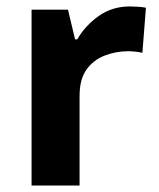

<svg xmlns="http://www.w3.org/2000/svg" viewBox="-20 -576 494 596"><path d="M383 -556Q394 -556 409 -555Q424 -554 433 -552L422 -412Q415 -414 401.5 -415.5Q388 -417 378 -417Q340 -417 305 -403.5Q270 -390 248.5 -360Q227 -330 227 -278V0H78V-546H191L213 -454H220Q244 -496 286 -526Q328 -556 383 -556Z"/></svg>

Font: Noto Sans Balinese
Style: Bold
Weight: 700
Designer: Aditya Bayu, David Williams
Foundry: David Williams
Version: Version 2.005; ttfautohint (v1.8.4.7-5d5b)